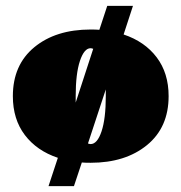

<svg xmlns="http://www.w3.org/2000/svg" viewBox="-20 -545 621 657"><path d="M146 92 178 -5Q106 -29 65 -83Q24 -137 24 -216Q24 -323 97.5 -383.5Q171 -444 290 -444Q310 -444 320 -443L347 -525H435L403 -427Q475 -403 516 -349Q557 -295 557 -216Q557 -109 483 -48.5Q409 12 290 12Q270 12 260 11L233 92ZM239 -216V-194L299 -378Q293 -380 290 -380Q268 -380 253.5 -336.5Q239 -293 239 -216ZM290 -52Q313 -52 327.5 -95.5Q342 -139 342 -216V-239L281 -54Q287 -52 290 -52Z"/></svg>

Font: Arapey Black
Style: Regular
Weight: 900
Designer: Eduardo Rodriguez Tunni
Foundry: Eduardo Rodriguez Tunni
Version: Version 4.000